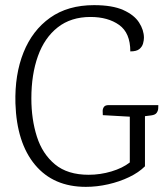

<svg xmlns="http://www.w3.org/2000/svg" viewBox="-20 -712 652 747"><path d="M346 -692Q417 -692 459.5 -673Q502 -654 521 -624.5Q540 -595 540 -565Q540 -555 536.5 -542.5Q533 -530 522 -521Q511 -512 487 -512Q487 -584 443.5 -615Q400 -646 332 -646Q256 -646 204.5 -605.5Q153 -565 127.5 -493.5Q102 -422 102 -329Q102 -248 123.5 -180.5Q145 -113 194 -72.5Q243 -32 325 -32Q370 -32 413.5 -45Q457 -58 485 -80V-268H544V-65Q520 -41 482.5 -23Q445 -5 401 5Q357 15 314 15Q188 15 116.5 -70.5Q45 -156 40 -310Q37 -422 71.5 -508Q106 -594 175 -643Q244 -692 346 -692ZM402 -303H596Q596 -298 595.5 -289.5Q595 -281 589.5 -273Q584 -265 568 -263L544 -260L486 -258L380 -264Q380 -269 379.5 -278.5Q379 -288 384 -295.5Q389 -303 402 -303Z"/></svg>

Font: Karma Variable Light
Style: Regular
Weight: 300
Designer: Joana Correia
Foundry: Indian Type Foundry
Version: Version 3.000